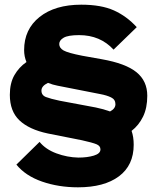

<svg xmlns="http://www.w3.org/2000/svg" viewBox="-20 -732 671 820"><path d="M313 68Q230 68 159.5 43.5Q89 19 50 -29L149 -126Q175 -94 221 -77Q267 -60 315 -59Q353 -59 381 -67.5Q409 -76 409 -94Q409 -109 392 -116Q375 -123 330 -133L184 -162Q104 -179 63 -218Q22 -257 22 -327Q22 -377 41.5 -411Q61 -445 93 -467Q83 -491 83 -518Q83 -607 149 -659.5Q215 -712 327 -712Q412 -712 466.5 -687.5Q521 -663 564 -616L465 -520Q408 -582 318 -582Q271 -582 252 -571Q233 -560 233 -544Q233 -527 251.5 -516.5Q270 -506 331 -494L415 -479Q517 -461 563 -423.5Q609 -386 609 -323Q609 -271 591 -234Q573 -197 542 -173Q551 -147 551 -114Q551 -26 488 21Q425 68 313 68ZM389 -273Q423 -266 450 -256Q473 -268 473 -287Q473 -307 454.5 -316Q436 -325 409 -330L226 -366Q205 -370 185 -378Q157 -365 157 -345Q157 -325 176.5 -317.5Q196 -310 234 -302Z"/></svg>

Font: Prodigy Sans ExtraBold
Style: Regular
Weight: 800
Designer: Wei Huang
Foundry: Wei Huang
Version: Version 1.003; ttfautohint (v1.8.3)